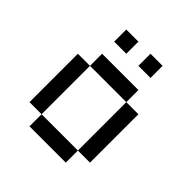

<svg xmlns="http://www.w3.org/2000/svg" viewBox="-192 -874 1020 1020"><g transform="rotate(45 318.0 -363.5)"><path d="M181.8 -545.5V-454.5H454.5V-545.5ZM454.5 -454.5V-90.9H545.5V-454.5ZM90.9 -454.5V-90.9H181.8V-454.5ZM181.8 -90.9V0H454.5V-90.9ZM181.8 -727.3V-636.4H272.7V-727.3ZM363.6 -727.3V-636.4H454.5V-727.3Z"/></g></svg>

Font: Departure Mono
Style: Regular
Weight: 400
Monospace: yes
Designer: Helena Zhang
Version: Version 1.500;Glyphs 3.3.1 (3343)